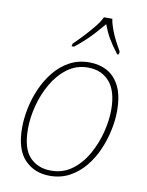

<svg xmlns="http://www.w3.org/2000/svg" viewBox="-87 -828 690 900"><g transform="rotate(10 258.5 -378.0)"><path d="M212 10Q139 10 92.5 -38.5Q46 -87 46 -190Q46 -234 56 -283Q66 -332 86.5 -378.5Q107 -425 138 -463Q169 -501 210.5 -523.5Q252 -546 305 -546Q352 -546 389.5 -525.5Q427 -505 449 -460.5Q471 -416 471 -343Q471 -301 461 -253Q451 -205 431 -158.5Q411 -112 380 -74Q349 -36 307 -13Q265 10 212 10ZM214 -15Q271 -15 314 -47Q357 -79 385.5 -129.5Q414 -180 428.5 -237Q443 -294 443 -344Q443 -433 405 -477Q367 -521 302 -521Q247 -521 204.5 -489.5Q162 -458 133 -408Q104 -358 89 -300.5Q74 -243 74 -190Q74 -96 112.5 -55.5Q151 -15 214 -15ZM211 -619Q231 -638 255.5 -664Q280 -690 302 -717Q324 -744 334 -766H374Q377 -744 387 -717Q397 -690 410.5 -664Q424 -638 435 -619L432 -606H425Q396 -644 380 -671.5Q364 -699 350 -736Q330 -712 311.5 -691.5Q293 -671 272 -651Q251 -631 220 -606H208Z"/></g></svg>

Font: Noto Serif Thin
Style: Italic
Weight: 100
Italic angle: -12°
Designer: Monotype Design Team
Foundry: Monotype Imaging Inc.
Version: Version 2.014; ttfautohint (v1.8.4.7-5d5b)